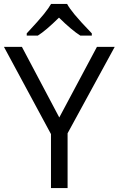

<svg xmlns="http://www.w3.org/2000/svg" viewBox="-20 -951 600 971"><path d="M279.8 -356.9 470.2 -713.9H560.1L321.8 -276.9V0H237.8V-272.9L0 -713.9H90.8ZM115.2 -782.2Q177.2 -848.6 202.1 -879.9Q227.1 -911.1 238.3 -931.2H319.3Q330.1 -910.6 356.7 -878.2Q383.3 -845.7 444.3 -782.2V-771H386.2Q343.3 -797.9 278.3 -861.8Q211.9 -796.4 171.4 -771H115.2Z"/></svg>

Font: Open Sans ACDW
Style: acdw
Weight: 400
Foundry: Ascender Corporation
Version: Version 1.10